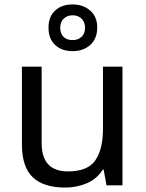

<svg xmlns="http://www.w3.org/2000/svg" viewBox="-20 -837 658 867"><path d="M533 -536V0H461L448 -71H444Q418 -29 372 -9.5Q326 10 274 10Q177 10 128 -36.5Q79 -83 79 -185V-536H168V-191Q168 -63 287 -63Q376 -63 410.5 -113Q445 -163 445 -257V-536ZM308 -606Q259 -606 229 -634Q199 -662 199 -712Q199 -762 229 -789.5Q259 -817 308 -817Q355 -817 387 -789.5Q419 -762 419 -713Q419 -662 387.5 -634Q356 -606 308 -606ZM308 -656Q333 -656 348.5 -671Q364 -686 364 -712Q364 -738 348 -753Q332 -768 308 -768Q284 -768 268 -753Q252 -738 252 -712Q252 -686 266.5 -671Q281 -656 308 -656Z"/></svg>

Font: Noto Sans Tifinagh Tawellemmet
Style: Regular
Weight: 400
Designer: JamraPatel
Foundry: JamraPatel LLC
Version: Version 2.006; ttfautohint (v1.8.4.7-5d5b)